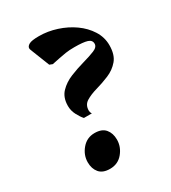

<svg xmlns="http://www.w3.org/2000/svg" viewBox="-147 -648 653 732"><g transform="rotate(-30 180.0 -282.0)"><path d="M132 -213Q122 -224 112 -243Q102 -262 102 -283Q102 -320 123 -342Q144 -364 175 -376.5Q206 -389 236.5 -397.5Q267 -406 288 -414.5Q309 -423 309 -438Q309 -454 291.5 -459.5Q274 -465 235 -465Q213 -465 196.5 -462.5Q180 -460 166 -457L132 -450L119 -455L89 -531Q88 -535 86 -539Q84 -543 84 -547Q84 -556 95.5 -562.5Q107 -569 139 -569Q178 -569 216.5 -556.5Q255 -544 286 -522Q317 -500 336 -470Q355 -440 355 -405Q355 -363 335.5 -340Q316 -317 287 -305Q258 -293 229.5 -285Q201 -277 181.5 -265Q162 -253 162 -228Q162 -226 163 -221.5Q164 -217 167 -213ZM122 5Q90 5 75 -13Q60 -31 60 -59Q60 -91 82 -117Q104 -143 138 -143Q170 -143 185 -125Q200 -107 200 -79Q200 -47 178.5 -21Q157 5 122 5Z"/></g></svg>

Font: Spectral SC ExtraBold
Style: Italic
Weight: 800
Italic angle: -10°
Designer: Jean-Baptiste Levee
Foundry: Production Type
Version: Version 2.001